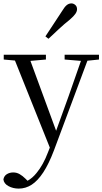

<svg xmlns="http://www.w3.org/2000/svg" viewBox="-30 -838 602 1129"><path d="M80 271Q47 271 20 256.5Q-7 242 -10 217Q-6 196 10.5 186Q27 176 48 176Q68 176 85.5 186Q103 196 120 213L132 225Q161 209 185 179Q224 132 252 58L263 30L58 -482L-8 -488V-516H240V-488L149 -480L300 -69L374 -274L446 -480L350 -488V-516H552V-488L484 -481L287 47Q257 126 224.5 175.5Q192 225 156.5 248Q121 271 80 271ZM237 -624Q261 -661 285.5 -697.5Q310 -734 335 -773Q350 -798 362.5 -808Q375 -818 390 -818Q402 -818 412.5 -809Q423 -800 423 -784Q423 -771 413.5 -757Q404 -743 381 -723Q347 -696 316.5 -667.5Q286 -639 255 -610Z"/></svg>

Font: Early Summer Mincho
Style: Regular
Weight: 400
Designer: GuiWonder
Version: Version 1.002